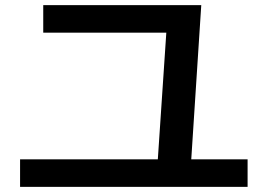

<svg xmlns="http://www.w3.org/2000/svg" viewBox="-20 -733 1040 746"><path d="M590 -66 628 -633 659 -606H148V-713H762L720 -66ZM58 -7V-114H942V-7Z"/></svg>

Font: M PLUS 2 SemiBold
Style: Regular
Weight: 600
Designer: Coji Morishita
Foundry: UNDERFOREST DESIGN
Version: Version 1.001